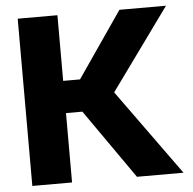

<svg xmlns="http://www.w3.org/2000/svg" viewBox="-52 -780 837 832"><g transform="rotate(-5 366.5 -364.0)"><path d="M55.2 0V-727.5H228V-441.9H301.3L497.6 -727.5H700.2L443.8 -373L712.9 0H510.3L299.3 -301.8H228V0Z"/></g></svg>

Font: Inter 17pt ExtraBold
Style: Regular
Weight: 800
Version: Version 4.001;git-66647c0bb